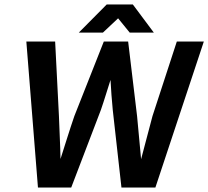

<svg xmlns="http://www.w3.org/2000/svg" viewBox="-20 -840 933 860"><path d="M299 0 432 -348C448 -394 460 -436 475 -482C477 -438 481 -393 485 -348L524 0H676L893 -654H772L663 -320C646 -256 629 -192 612 -127C606 -191 600 -257 594 -320L554 -654H445L313 -320C291 -256 272 -193 251 -128C250 -191 246 -256 244 -320L227 -654H98L150 0ZM509 -758 561 -694H669L575 -820H458L333 -694H441Z"/></svg>

Font: Falling Sky
Style: MedObl
Weight: 500
Designer: Paul D. Hunt
Foundry: Adobe Systems Incorporated
Version: Version 1.02